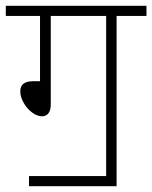

<svg xmlns="http://www.w3.org/2000/svg" viewBox="-20 -642 525 662"><path d="M80 -35V0H382V-587H485V-622H0V-587H118V-362H95C62 -362 50 -349 50 -327C50 -288 90 -241 125 -241C142 -241 155 -253 155 -281V-587H346V-35Z"/></svg>

Font: Noto Sans SemiCondensed ExtraLight
Style: Regular
Weight: 200
Width: 4
Designer: Monotype Design Team
Foundry: Monotype Imaging Inc.
Version: Version 2.013